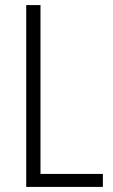

<svg xmlns="http://www.w3.org/2000/svg" viewBox="-20 -734 444 754"><path d="M83 0V-714H139V-51H384V0Z"/></svg>

Font: Noto Sans Devanagari UI Condensed Light
Style: Regular
Weight: 300
Width: 3
Designer: Jelle Bosma - Monotype Design Team
Foundry: Monotype Imaging Inc.
Version: Version 2.004; ttfautohint (v1.8.4.7-5d5b)